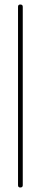

<svg xmlns="http://www.w3.org/2000/svg" viewBox="-20 -768 181 852"><path d="M70 64Q60 64 60 54V-738Q60 -748 70 -748Q81 -748 81 -738V54Q81 64 70 64Z"/></svg>

Font: Zen Loop
Style: Regular
Weight: 400
Designer: Yoshimichi Ohira
Foundry: A-1 Corp ZenFonts
Version: Version 1.000; ttfautohint (v1.8.3)